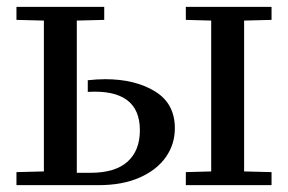

<svg xmlns="http://www.w3.org/2000/svg" viewBox="-20 -540 840 560"><path d="M692 -480V-40L772 -38V0H522V-38L596 -40V-480L522 -482V-520H772V-482ZM28 -38 108 -40V-480L28 -482V-520H284V-482L204 -480V-36H244Q316 -36 352 -68.5Q388 -101 388 -160Q388 -281 236 -272V-306Q262 -309 287 -309Q374 -309 432 -273.5Q490 -238 490 -166Q490 -119 463.5 -81.5Q437 -44 387 -22Q337 0 268 0H28Z"/></svg>

Font: Minipax
Style: Regular
Weight: 400
Designer: Raphaël Ronot, Igor Stepanchenko (Cyrillic)
Foundry: steppetype
Version: Version 1.002